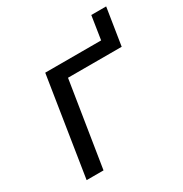

<svg xmlns="http://www.w3.org/2000/svg" viewBox="-146 -717 787 827"><g transform="rotate(-30 248.0 -303.0)"><path d="M49 0 126 -490H404L422 -606H496L467 -422H200L133 0Z"/></g></svg>

Font: Nunito Sans 10pt
Style: Italic
Weight: 400
Italic angle: -9°
Designer: Vernon Adams
Foundry: Vernon Adams
Version: Version 3.101;gftools[0.9.27]